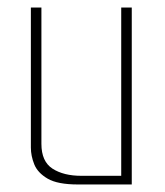

<svg xmlns="http://www.w3.org/2000/svg" viewBox="-20 -490 437 510"><path d="M187 0Q133 0 106.5 -15.5Q80 -31 71 -53.5Q62 -76 62 -98V-470H90V-108Q90 -61 119.5 -42Q149 -23 196 -23H302V-470H330V0Z"/></svg>

Font: Smooch Sans Thin ExtraLight
Style: Regular
Weight: 250
Version: Version 1.010